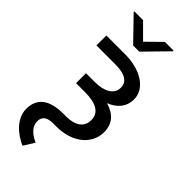

<svg xmlns="http://www.w3.org/2000/svg" viewBox="-303 -801 1069 1069"><g transform="rotate(45 231.5 -266.5)"><path d="M7.1 59.7Q7.1 -68.2 173.3 -68.2H194.6Q221.2 -68.2 242.2 -73.7Q263.1 -79.2 277.9 -89.8Q292.6 -100.5 300.4 -116.3Q308.2 -132.1 308.2 -152.7Q308.2 -238.6 171.9 -238.6H102.3V-316.8H171.9Q201.3 -316.8 224.4 -322.3Q247.5 -327.8 263.7 -338.1Q279.8 -348.4 288.4 -363.3Q296.9 -378.2 296.9 -397Q296.9 -467.3 181.8 -467.3H34.1V-545.5H181.8Q228.7 -545.5 267.9 -534.8Q307.2 -524.1 335.4 -505.1Q363.6 -486.2 379.3 -459.9Q394.9 -433.6 394.9 -402Q394.9 -361.2 371.6 -330.4Q348.4 -299.7 303.3 -281.6Q406.2 -251.1 406.2 -157Q406.2 -121.4 391.3 -90.9Q376.4 -60.4 348.9 -38Q321.4 -15.6 282.3 -2.8Q243.3 9.9 194.6 9.9H170.5Q99.4 9.9 99.4 63.9Q99.4 119.7 177.6 154.8L137.8 218.8Q113.6 208.1 90.4 192.5Q67.1 176.8 48.8 156.8Q30.5 136.7 19 112.4Q7.5 88.1 7.1 59.7ZM117.9 -750.7 203.1 -665.5 289.8 -750.7H358V-745L227.3 -611.5H179L49.7 -745V-750.7Z"/></g></svg>

Font: Inter P
Style: Regular
Weight: 400
Designer: Rasmus Andersson
Foundry: rsms
Version: Version 3.018;git-588b23468